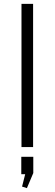

<svg xmlns="http://www.w3.org/2000/svg" viewBox="-20 -760 282 992"><path d="M151 -740V0H91V-740ZM152 50V134L119 212L94 204L121 97L147 140H90V50Z"/></svg>

Font: Pathway Extreme 28pt ExtraLight
Style: Regular
Weight: 250
Designer: Eduardo Rodriguez Tunni
Foundry: Eduardo Rodriguez Tunni
Version: Version 1.001;gftools[0.9.26]